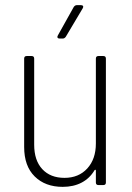

<svg xmlns="http://www.w3.org/2000/svg" viewBox="-20 -720 514 747"><path d="M363 -502H382Q392 -502 392 -492V-10Q392 0 382 0H363Q353 0 353 -10V-56Q353 -59 351.5 -59.5Q350 -60 348 -58Q329 -26 297.5 -9.5Q266 7 224 7Q156 7 115 -33.5Q74 -74 74 -148V-492Q74 -502 84 -502H103Q113 -502 113 -492V-157Q113 -96 144.5 -62Q176 -28 231 -28Q286 -28 319.5 -64.5Q353 -101 353 -162V-492Q353 -502 363 -502ZM205 -582 267 -693Q272 -700 279 -700H295Q301 -700 303 -696.5Q305 -693 302 -688L236 -577Q231 -570 224 -570H212Q206 -570 204 -573.5Q202 -577 205 -582Z"/></svg>

Font: Barlow Semi Condensed ExLight
Style: Regular
Weight: 275
Width: 4
Designer: Jeremy Tribby
Foundry: Tribby Type
Version: Version 1.408